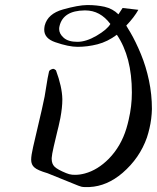

<svg xmlns="http://www.w3.org/2000/svg" viewBox="-20 -735 627 767"><path d="M500 -606.9Q522.5 -568.4 543 -518.6Q563.5 -468.8 575.2 -413.1Q586.9 -357.4 586.9 -299.3Q585.9 -259.8 577.1 -222.2Q572.8 -203.6 566.9 -185.5Q538.1 -103.5 469.7 -44.4Q407.7 8.8 337.4 12.2H316.9Q305.7 12.2 293 6.8L169.9 -43Q129.9 -54.7 117.7 -65.9Q104.5 -76.7 104.5 -97.2Q104.5 -113.8 112.3 -147.9L147 -296.9Q152.3 -319.8 158.2 -349.1Q163.6 -378.9 166.5 -399.7Q169.4 -420.4 175.8 -449.2Q177.2 -455.1 188 -459Q189.9 -460 191.9 -460Q197.3 -460 203.6 -454.1Q228 -388.2 229 -339.8Q229 -337.9 229 -336.4Q229 -305.7 221.2 -263.7Q217.8 -247.6 213.9 -230L209.5 -212.4Q202.6 -184.6 194.8 -150.4Q187 -116.2 186.5 -104Q186.5 -102.1 186.5 -100.1Q186.5 -80.6 197.8 -69.3Q209.5 -57.6 244.1 -43.5Q256.8 -38.1 268.1 -37.1Q274.4 -36.6 280.3 -36.6Q298.8 -36.6 318.8 -42Q370.1 -55.7 415 -101.1Q463.4 -150.9 484.9 -221.7Q490.2 -239.3 494.1 -256.8Q506.8 -311 506.8 -365.7Q506.8 -507.8 446.8 -596.2Q409.7 -568.4 369.6 -558.1Q329.6 -547.9 290 -547.9Q254.4 -547.9 200.7 -566.4Q156.7 -581.5 156.7 -616.2Q156.7 -623 158.2 -630.9L158.7 -633.3Q170.9 -680.2 231.7 -697.3Q292.5 -714.4 327.6 -714.8H332Q365.2 -714.8 397.5 -708Q430.7 -700.2 453.1 -677.7Q463.4 -692.9 469.7 -703.1L532.7 -695.8Q516.1 -666 484.4 -632.8Q488.3 -626 492.2 -619.6Q496.1 -613.3 500 -606.9ZM420.9 -639.2Q380.4 -693.4 320.8 -693.4H317.9Q232.4 -692.4 217.8 -630.9Q216.3 -625 216.3 -619.1Q216.3 -600.1 234.6 -584Q252.9 -567.9 289.1 -567.9Q324.2 -567.9 366.2 -592.5Q408.2 -617.2 420.9 -639.2Z"/></svg>

Font: Caudex
Style: Italic
Weight: 400
Italic angle: -13°
Version: Version 1.04